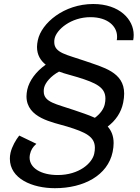

<svg xmlns="http://www.w3.org/2000/svg" viewBox="-20 -737 707 973"><path d="M460.8 -140C428.3 -155 390.8 -166.7 355 -179.2C265.8 -210 201.7 -218.3 201.7 -273.3C201.7 -279.2 201.7 -285 203.3 -291.7C209.2 -318.3 237.5 -351.7 279.2 -374.2C312.5 -361.7 347.5 -354.2 373.3 -345.8C467.5 -316.7 514.2 -294.2 514.2 -237.5C514.2 -228.3 513.3 -219.2 510.8 -208.3C505.8 -185.8 489.2 -160.8 460.8 -140ZM211.7 -409.2C161.7 -374.2 128.3 -327.5 118.3 -283.3C115.8 -270.8 114.2 -260 114.2 -249.2C114.2 -137.5 249.2 -117.5 320 -95.8C415 -66.7 460.8 -44.2 460.8 11.7C460.8 20.8 460 30.8 457.5 41.7C447.5 90 380.8 150 272.5 150C187.5 150 130 114.2 130 61.7C130 56.7 130.8 50.8 131.7 45.8C136.7 23.3 145 9.2 164.2 -8.3L77.5 -50C60.8 -29.2 40.8 5 33.3 37.5C30.8 48.3 30 58.3 30 67.5C30 168.3 143.3 216.7 258.3 216.7C405 216.7 525.8 151.7 550.8 33.3C554.2 16.7 555.8 1.7 555.8 -11.7C555.8 -48.3 544.2 -75 525.8 -95.8C565.8 -125.8 594.2 -166.7 604.2 -216.7C607.5 -233.3 609.2 -248.3 609.2 -262.5C609.2 -372.5 502.5 -395.8 407.5 -429.2C319.2 -460 255 -468.3 255 -523.3C255 -529.2 255 -535 256.7 -541.7C266.7 -587.5 340 -650 438.3 -650C526.7 -650 573.3 -603.3 573.3 -551.7C573.3 -545.8 573.3 -539.2 571.7 -533.3H655C656.7 -542.5 657.5 -550.8 657.5 -560C657.5 -638.3 585.8 -716.7 452.5 -716.7C304.2 -716.7 190 -620 171.7 -533.3C169.2 -520.8 167.5 -510 167.5 -499.2C167.5 -458.3 185.8 -430 211.7 -409.2Z"/></svg>

Font: BoonHome
Style: Book Oblique
Weight: 400
Italic angle: -12°
Designer: Sungsit Sawaiwan
Foundry: Sungsit Sawaiwan
Version: Version 0.2